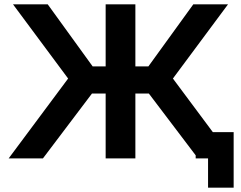

<svg xmlns="http://www.w3.org/2000/svg" viewBox="-20 -730 1112 885"><path d="M961 -121 777 -368 1031 -710H871L664 -424H604V-710H467V-424H407L200 -710H40L294 -368L20 0H178L404 -299H467V0H604V-299H666L882 -14V0H939V135H1057V-121Z"/></svg>

Font: FIGSv2-sans-serif
Style: Bold
Weight: 700
Designer: Matt McInerney, Pablo Impallari, Rodrigo Fuenzalida,Mirko Velimirovic
Foundry: Matt McInerney, Pablo Impallari, Rodrigo Fuenzalida
Version: Version 4.021;hotconv 1.0.109;makeotfexe 2.5.65596